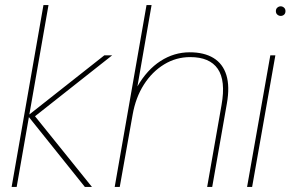

<svg xmlns="http://www.w3.org/2000/svg" viewBox="-20 -740 1150 760"><path d="M316 0 90 -282 393 -521H424L115 -277L116 -283L344 0ZM26 0 152 -720H172L46 0Z M434 0 560 -720H580L524 -398Q562 -464 615.5 -498.5Q669 -533 731 -533Q788 -533 825 -510.5Q862 -488 876 -443Q890 -398 878 -330L820 0H800L857 -325Q874 -421 842 -467.5Q810 -514 733 -514Q677 -514 629.5 -485Q582 -456 549.5 -405Q517 -354 505 -286L454 0Z M958 0 1050 -521H1070L978 0ZM1091 -677Q1084 -677 1078 -682Q1072 -687 1072 -696Q1072 -705 1078 -710Q1084 -715 1091 -715Q1098 -715 1104 -710Q1110 -705 1110 -696Q1110 -687 1104.5 -682Q1099 -677 1091 -677Z"/></svg>

Font: DM Sans 10pt Thin
Style: Italic
Weight: 250
Italic angle: -10°
Version: Version 4.004;gftools[0.9.30]